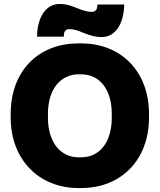

<svg xmlns="http://www.w3.org/2000/svg" viewBox="-20 -934 807 969"><path d="M374 -891C347 -902 318 -914 281 -914C210 -914 168 -845 167 -749H302C302 -768 305 -787 331 -787C355 -787 376 -779 399 -769C426 -759 455 -747 493 -747C564 -747 605 -815 607 -911H472C471 -893 468 -874 442 -874C419 -874 397 -882 374 -891ZM34 -340C34 -131 174 15 376 15H390C593 15 732 -129 732 -340V-360C732 -571 593 -715 390 -715H376C171 -715 34 -573 34 -360ZM222 -340V-360C222 -483 285 -559 377 -559H389C483 -559 544 -483 544 -360V-340C544 -216 483 -140 389 -140H377C285 -140 222 -216 222 -340Z"/></svg>

Font: Fixel Text ExtraBold
Style: Regular
Weight: 800
Width: 4
Designer: AlfaBravo + MacPaw
Foundry: Kyrylo Tkachov, Marchela Mozhyna, Serhii Makarenko, Maria Weinstein, Zakhar Kryvoshyya
Version: Version 1.211